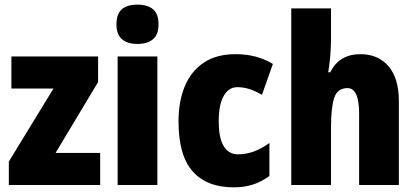

<svg xmlns="http://www.w3.org/2000/svg" viewBox="-20 -796 1789 826"><path d="M411 0H18V-101L210 -415H29V-553H402V-443L219 -138H411Z M571 -776Q615 -776 638.5 -756Q662 -736 662 -691Q662 -647 638 -627Q614 -607 571 -607Q529 -607 505 -627Q481 -647 481 -691Q481 -736 504 -756Q527 -776 571 -776ZM657 -553V0H486V-553Z M986 10Q870 10 809 -58.5Q748 -127 748 -274Q748 -361 775.5 -426Q803 -491 857.5 -527Q912 -563 993 -563Q1040 -563 1079.5 -552.5Q1119 -542 1154 -521L1107 -388Q1080 -404 1054 -412.5Q1028 -421 1001 -421Q964 -421 942.5 -383.5Q921 -346 921 -274Q921 -202 942.5 -167Q964 -132 1004 -132Q1073 -132 1139 -181V-39Q1107 -15 1069.5 -2.5Q1032 10 986 10Z M1404 -630Q1404 -588 1400.5 -551.5Q1397 -515 1392 -485H1401Q1439 -563 1531 -563Q1606 -563 1651 -511.5Q1696 -460 1696 -360V0H1525V-306Q1525 -417 1475 -417Q1432 -417 1418 -375.5Q1404 -334 1404 -250V0H1233V-760H1404Z"/></svg>

Font: Noto Sans Lao UI Cond Blk
Style: Regular
Weight: 900
Width: 3
Designer: Monotype Design Team
Foundry: Monotype Imaging Inc.
Version: Version 2.000; ttfautohint (v1.8.4.7-5d5b)